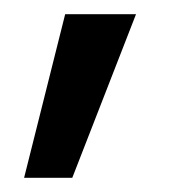

<svg xmlns="http://www.w3.org/2000/svg" viewBox="-20 -128 250 271"><path d="M14 123 72 -108H172L82 123Z"/></svg>

Font: DM Sans 11pt Medium
Style: Regular
Weight: 500
Version: Version 4.004;gftools[0.9.30]